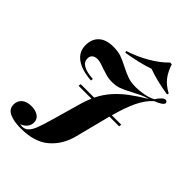

<svg xmlns="http://www.w3.org/2000/svg" viewBox="-313 -1106 1443 1443"><g transform="rotate(45 408.5 -384.0)"><path d="M817 -718Q817 -694 744 -666Q693 -620 658.5 -546.5Q624 -473 595 -366H695L692 -346H589L579 -307L517 -65Q488 49 407 118.5Q326 188 180 188Q105 188 60 167Q15 146 15 99Q15 60 42 36Q69 12 119 12Q163 12 191.5 31Q220 50 220 85Q220 142 155 169Q165 171 178 171Q207 171 227 151.5Q247 132 262.5 93Q278 54 299 -20L368 -262Q380 -304 398 -346H261L264 -366H407Q438 -429 481 -477Q524 -525 575.5 -563.5Q627 -602 705 -650Q669 -640 640 -626.5Q611 -613 576 -594Q528 -568 494.5 -555.5Q461 -543 414 -543Q386 -543 361.5 -549.5Q337 -556 298 -569Q247 -589 220 -589Q195 -589 179 -576.5Q163 -564 163 -538Q163 -466 301 -458L299 -440Q198 -446 140 -487Q82 -528 82 -599Q82 -664 122 -701.5Q162 -739 241 -739Q288 -739 322 -727.5Q356 -716 404 -691Q451 -667 486.5 -654.5Q522 -642 571 -642Q610 -642 655.5 -650.5Q701 -659 735 -677Q773 -735 798 -735Q806 -735 811 -730Q817 -724 817 -718ZM334 -770 329 -784Q418 -812 497 -858.5Q576 -905 624 -956H642Q662 -895 693 -855Q724 -815 781 -784L777 -770Q705 -782 655.5 -794.5Q606 -807 559 -824Q462 -791 334 -770Z"/></g></svg>

Font: Playfair Display SC Black
Style: Italic
Weight: 900
Italic angle: -14°
Designer: Claus Eggers Sørensen
Foundry: Claus Eggers Sørensen
Version: Version 1.200; ttfautohint (v1.6)